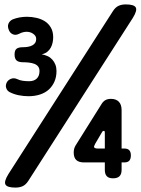

<svg xmlns="http://www.w3.org/2000/svg" viewBox="-20 -800 640 870"><path d="M50 50Q13 50 5 36.5Q-3 23 18 -11L492 -750Q503 -767 517 -773.5Q531 -780 550 -780Q587 -780 595 -766.5Q603 -753 582 -719L108 20Q97 37 83 43.5Q69 50 50 50ZM455 -30V-64H361Q337 -64 325.5 -75Q314 -86 314 -109Q314 -118 316 -125.5Q318 -133 322 -140L441 -330Q448 -341 458 -346.5Q468 -352 483 -352Q506 -352 518.5 -339Q531 -326 531 -301V-127H543Q559 -127 566 -119Q573 -111 573 -96Q573 -80 566 -72Q559 -64 543 -64H531V-30Q531 -11 521.5 -1.5Q512 8 492 8Q473 8 464 -1.5Q455 -11 455 -30ZM23 -383Q12 -389 8 -401.5Q4 -414 11 -427Q17 -438 30 -443Q43 -448 57 -442Q69 -436 83 -434Q97 -432 112 -432Q134 -432 146.5 -444Q159 -456 159 -478Q159 -491 152.5 -499Q146 -507 135 -511Q124 -515 110.5 -516.5Q97 -518 83 -518Q76 -518 69 -519.5Q62 -521 57 -524.5Q52 -528 49 -535Q46 -542 46 -553Q46 -572 55 -579Q64 -586 83 -586Q96 -586 107 -588Q118 -590 126.5 -594.5Q135 -599 139.5 -606Q144 -613 144 -623Q144 -632 140 -637.5Q136 -643 129.5 -647.5Q123 -652 115.5 -654Q108 -656 100 -656Q94 -656 85 -654Q76 -652 67 -647Q51 -639 38.5 -644.5Q26 -650 21 -662Q13 -679 18 -692Q23 -705 37 -712Q52 -718 68.5 -721Q85 -724 102 -724Q124 -724 145.5 -719Q167 -714 183.5 -703.5Q200 -693 210.5 -675Q221 -657 221 -631Q221 -620 218.5 -607.5Q216 -595 210 -584Q204 -573 194 -565Q184 -557 169 -554Q184 -551 196 -545.5Q208 -540 217 -530Q226 -520 231 -507Q236 -494 236 -478Q236 -452 227 -431Q218 -410 202 -395Q186 -380 162 -372Q138 -364 109 -364Q87 -364 64.5 -368.5Q42 -373 23 -383ZM455 -127V-196Q455 -203 454 -205Q453 -207 451 -207Q449 -207 446.5 -206Q444 -205 441 -199L411 -148L408 -141Q406 -138 406 -135Q406 -131 410.5 -129Q415 -127 422 -127Z"/></svg>

Font: Maple Mono NL
Style: Bold
Weight: 700
Monospace: yes
Designer: subframe7536
Version: Version 7.000